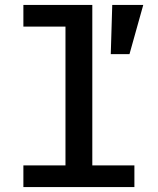

<svg xmlns="http://www.w3.org/2000/svg" viewBox="-20 -760 640 780"><path d="M506 -540H430L436 -740H562ZM75 -88H246V-652H75V-740H355V-88H526V0H75Z"/></svg>

Font: IBM Plex Mono Medium
Style: Regular
Weight: 500
Monospace: yes
Designer: Mike Abbink, Paul van der Laan, Pieter van Rosmalen
Foundry: Bold Monday
Version: Version 2.3